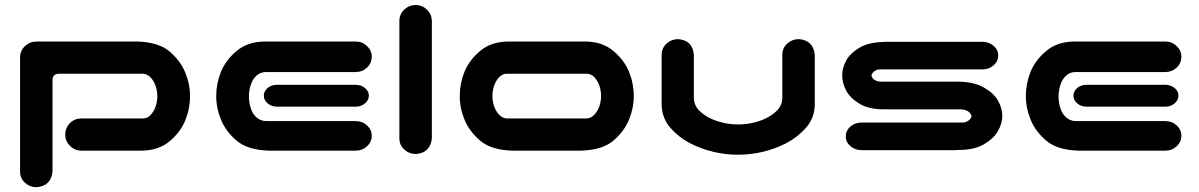

<svg xmlns="http://www.w3.org/2000/svg" viewBox="-20 -614 4870 780"><path d="M193.4 83Q187.5 141.6 128.9 146.5Q101.6 146.5 81.5 128.4Q61.5 110.4 61.5 83V-381.8Q62.5 -409.2 82 -427.2Q101.6 -445.3 128.9 -445.3H539.1Q625 -442.4 668.9 -404.8Q712.9 -367.2 732.4 -319.8Q752 -272.5 752 -223.6Q752 -172.9 732.9 -125.5Q713.9 -78.1 669.4 -40.5Q625 -2.9 556.6 -2H310.5Q283.2 -2 264.6 -21.5Q245.1 -40 245.1 -67.4Q245.1 -94.7 264.2 -113.8Q283.2 -132.8 310.5 -132.8H560.5Q579.1 -132.8 592.8 -147.9Q606.4 -163.1 612.8 -183.1Q619.1 -203.1 619.1 -222.7Q619.1 -243.2 612.8 -263.2Q606.4 -283.2 592.8 -298.3Q579.1 -313.5 560.5 -314.5H218.8Q193.4 -313.5 193.4 -289.1Z M1071.3 -2Q985.4 -4.9 941.4 -42.5Q897.5 -80.1 877.9 -127.4Q858.4 -174.8 858.4 -223.6Q858.4 -274.4 877.4 -321.8Q896.5 -369.1 940.9 -406.7Q985.4 -444.3 1053.7 -445.3H1424.8Q1452.1 -445.3 1470.7 -426.8Q1490.2 -409.2 1490.2 -383.8Q1490.2 -357.4 1471.2 -339.4Q1452.1 -321.3 1424.8 -321.3H1059.6Q1038.1 -321.3 1022 -306.6Q1005.9 -292 998.5 -268.6Q991.2 -245.1 991.2 -222.7Q991.2 -198.2 998.5 -174.8Q1005.9 -151.4 1022 -137.2Q1038.1 -123 1059.6 -122.1H1424.8Q1452.1 -122.1 1471.2 -104.5Q1490.2 -86.9 1490.2 -62.5Q1490.2 -37.1 1470.7 -19.5Q1452.1 -2 1424.8 -2ZM1478.5 -225.6Q1478.5 -207 1461.9 -193.4Q1447.3 -180.7 1424.8 -180.7H1105.5Q1083 -180.7 1067.4 -193.8Q1051.8 -207 1051.8 -225.6Q1051.8 -243.2 1067.4 -256.8Q1083 -269.5 1105.5 -269.5H1424.8Q1447.3 -269.5 1462.9 -256.3Q1478.5 -243.2 1478.5 -225.6Z M1669.9 -593.8Q1696.3 -592.8 1714.8 -574.7Q1733.4 -556.6 1734.4 -530.3V-51.8Q1728.5 6.8 1669.9 11.7Q1642.6 11.7 1622.6 -6.3Q1602.5 -24.4 1602.5 -51.8V-530.3Q1603.5 -557.6 1623 -575.7Q1642.6 -593.8 1669.9 -593.8Z M2060.5 -2Q1974.6 -4.9 1930.7 -42.5Q1886.7 -80.1 1867.2 -127.4Q1847.7 -174.8 1847.7 -223.6Q1847.7 -274.4 1866.7 -321.8Q1885.7 -369.1 1930.2 -406.7Q1974.6 -444.3 2043 -445.3H2359.4Q2427.7 -444.3 2472.2 -406.7Q2516.6 -369.1 2535.6 -321.8Q2554.7 -274.4 2554.7 -223.6Q2554.7 -174.8 2535.2 -127.4Q2515.6 -80.1 2471.7 -42.5Q2427.7 -4.9 2341.8 -2ZM2039.1 -314.5Q2020.5 -314.5 2006.8 -299.3Q1993.2 -284.2 1986.8 -264.2Q1980.5 -244.1 1980.5 -224.6Q1980.5 -204.1 1986.8 -184.1Q1993.2 -164.1 2006.8 -148.9Q2020.5 -133.8 2039.1 -132.8H2363.3Q2381.8 -133.8 2395.5 -148.9Q2409.2 -164.1 2415.5 -184.1Q2421.9 -204.1 2421.9 -224.6Q2421.9 -244.1 2415.5 -264.2Q2409.2 -284.2 2395.5 -299.3Q2381.8 -314.5 2363.3 -314.5Z M2978.5 14.6Q2927.7 14.6 2878.4 2.9Q2829.1 -8.8 2784.2 -31.7Q2739.3 -54.7 2705.1 -92.8Q2670.9 -130.9 2668 -183.6V-224.6V-391.6Q2668 -418.9 2688 -437Q2708 -455.1 2735.4 -455.1Q2793.9 -450.2 2798.8 -391.6V-348.6V-213.9Q2800.8 -183.6 2821.8 -163.6Q2842.8 -143.6 2868.7 -131.8Q2894.5 -120.1 2922.4 -114.3Q2950.2 -108.4 2978.5 -108.4Q3006.8 -108.4 3034.7 -114.3Q3062.5 -120.1 3088.4 -131.8Q3114.3 -143.6 3135.3 -163.6Q3156.2 -183.6 3158.2 -213.9V-348.6V-391.6Q3158.2 -418.9 3178.2 -437Q3198.2 -455.1 3225.6 -455.1Q3284.2 -450.2 3290 -391.6V-224.6V-183.6Q3287.1 -130.9 3252.4 -92.8Q3217.8 -54.7 3172.9 -31.7Q3127.9 -8.8 3078.6 2.9Q3029.3 14.6 2978.5 14.6Z M4035.2 -388.7Q4035.2 -364.3 4015.6 -347.7Q3997.1 -332 3969.7 -332H3556.6Q3543.9 -332 3536.1 -327.1Q3528.3 -322.3 3524.4 -316.9Q3520.5 -311.5 3520.5 -307.6Q3520.5 -302.7 3524.4 -297.4Q3528.3 -292 3536.1 -287.6Q3543.9 -283.2 3556.6 -282.2H3876Q3937.5 -281.2 3977.5 -258.3Q4017.6 -235.4 4034.7 -204.6Q4051.8 -173.8 4051.8 -142.6Q4051.8 -112.3 4034.2 -81.5Q4016.6 -50.8 3977.1 -27.8Q3937.5 -4.9 3876 -4.9Q3865.2 -3.9 3860.4 -3.9H3481.4Q3454.1 -3.9 3435.1 -20Q3416 -36.1 3416 -59.6Q3416 -84 3435.5 -100.6Q3454.1 -116.2 3481.4 -116.2H3883.8Q3898.4 -115.2 3907.7 -120.1Q3917 -125 3921.9 -130.9Q3926.8 -136.7 3926.8 -142.6Q3926.8 -145.5 3921.9 -152.8Q3917 -160.2 3907.7 -164.6Q3898.4 -168.9 3883.8 -169.9H3563.5Q3506.8 -170.9 3469.7 -193.8Q3432.6 -216.8 3417 -247.1Q3401.4 -277.3 3401.4 -307.6Q3401.4 -337.9 3417.5 -367.7Q3433.6 -397.5 3470.2 -419.4Q3506.8 -441.4 3563.5 -443.4Q3573.2 -444.3 3578.1 -444.3H3969.7Q3997.1 -444.3 4016.1 -428.2Q4035.2 -412.1 4035.2 -388.7Z M4360.4 -2Q4274.4 -4.9 4230.5 -42.5Q4186.5 -80.1 4167 -127.4Q4147.5 -174.8 4147.5 -223.6Q4147.5 -274.4 4166.5 -321.8Q4185.5 -369.1 4230 -406.7Q4274.4 -444.3 4342.8 -445.3H4713.9Q4741.2 -445.3 4759.8 -426.8Q4779.3 -409.2 4779.3 -383.8Q4779.3 -357.4 4760.3 -339.4Q4741.2 -321.3 4713.9 -321.3H4348.6Q4327.1 -321.3 4311 -306.6Q4294.9 -292 4287.6 -268.6Q4280.3 -245.1 4280.3 -222.7Q4280.3 -198.2 4287.6 -174.8Q4294.9 -151.4 4311 -137.2Q4327.1 -123 4348.6 -122.1H4713.9Q4741.2 -122.1 4760.3 -104.5Q4779.3 -86.9 4779.3 -62.5Q4779.3 -37.1 4759.8 -19.5Q4741.2 -2 4713.9 -2ZM4767.6 -225.6Q4767.6 -207 4751 -193.4Q4736.3 -180.7 4713.9 -180.7H4394.5Q4372.1 -180.7 4356.4 -193.8Q4340.8 -207 4340.8 -225.6Q4340.8 -243.2 4356.4 -256.8Q4372.1 -269.5 4394.5 -269.5H4713.9Q4736.3 -269.5 4752 -256.3Q4767.6 -243.2 4767.6 -225.6Z"/></svg>

Font: Nico Moji
Style: Regular
Weight: 400
Version: Version 1.02